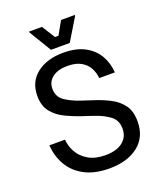

<svg xmlns="http://www.w3.org/2000/svg" viewBox="-153 -930 873 1040"><g transform="rotate(-20 283.5 -410.0)"><path d="M297.5 12.5Q213.3 12.5 155.8 -17.9Q98.3 -48.3 67.9 -100.4Q37.5 -152.5 33.3 -216.7H123.3Q125.8 -178.3 145.8 -142.9Q165.8 -107.5 204.6 -85Q243.3 -62.5 301.7 -62.5Q365 -62.5 400.8 -90.4Q436.7 -118.3 436.7 -166.7Q436.7 -215 402.1 -240.8Q367.5 -266.7 315 -284.2L252.5 -305Q205 -320.8 161.7 -342.1Q118.3 -363.3 90.8 -398.3Q63.3 -433.3 63.3 -490Q63.3 -571.7 122.1 -617.1Q180.8 -662.5 274.2 -662.5Q350 -662.5 399.2 -635.4Q448.3 -608.3 473.3 -564.2Q498.3 -520 501.7 -466.7H411.7Q409.2 -497.5 394.6 -525Q380 -552.5 350 -570Q320 -587.5 270.8 -587.5Q217.5 -587.5 185.4 -563.8Q153.3 -540 153.3 -498.3Q153.3 -451.7 190.4 -426.7Q227.5 -401.7 279.2 -385L342.5 -364.2Q390 -349.2 432.1 -327.5Q474.2 -305.8 500.4 -270.4Q526.7 -235 526.7 -175.8Q526.7 -85.8 464.2 -36.7Q401.7 12.5 297.5 12.5ZM218.3 -700 140.8 -828.3V-833.3H215L262.5 -757.5H282.5L325 -833.3H404.2V-828.3L326.7 -700Z"/></g></svg>

Font: Familjen Grotesk GF
Style: Regular
Weight: 400
Designer: Anders Wikstroem, Jonas Baeckman, Matilda Gysing, Kristian Moeller
Foundry: Familjen STHLM AB
Version: Version 2.000; Beta; Release 4; Build 6